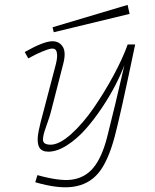

<svg xmlns="http://www.w3.org/2000/svg" viewBox="-20 -613 640 792"><path d="M196.8 -500.5 201.7 -480 514.6 -555.7 506.3 -592.8ZM506.8 -429.7H537.6Q476.1 -134.8 453.1 -49.3Q425.3 54.2 385.3 101.6Q345.2 148.9 279.8 157.7Q218.8 166 125.5 138.7L134.3 109.4Q224.1 134.3 273.4 128.4Q330.1 121.6 365.5 78.6Q400.9 35.6 422.4 -49.3Q452.6 -167.5 493.2 -344.7Q479.5 -307.6 456.1 -262Q432.6 -216.3 399.9 -167.5Q367.2 -118.7 331.8 -78.9Q296.4 -39.1 255.6 -13.2Q214.8 12.7 179.2 12.7Q166 12.7 156.7 8.3Q147.5 3.9 142.8 -3.7Q138.2 -11.2 136.5 -22.2Q134.8 -33.2 135.7 -46.1Q136.7 -59.1 139.9 -74.7Q143.1 -90.3 147 -106.4Q150.9 -122.6 155.8 -140.1Q159.2 -152.3 160.6 -158.2L209.5 -344.7Q216.3 -371.1 215.6 -386.2Q214.8 -401.4 209.7 -407.2Q204.6 -413.1 193.8 -412.6Q181.2 -411.6 154.1 -400.4Q127 -389.2 96.7 -372.1L82 -398.4Q158.7 -441.9 194.8 -442.9Q224.1 -443.4 238.8 -420.4Q253.4 -397.5 240.7 -349.1L189.5 -149.9Q185.1 -132.8 176.5 -108.9Q168 -85 163.6 -71.3Q159.2 -57.6 157.5 -43.5Q155.8 -29.3 163.1 -22.9Q170.4 -16.6 187.5 -16.1Q224.1 -15.6 273.2 -59.6Q322.3 -103.5 366.9 -168.5Q411.6 -233.4 449.2 -303.5Q486.8 -373.5 506.8 -429.7Z"/></svg>

Font: Compagnon Light Italic
Style: Regular
Weight: 400
Italic angle: -12°
Designer: Valentin Papon
Foundry: Velvetyne Type Foundry
Version: Version 1.000;PS 001.000;hotconv 1.0.88;makeotf.lib2.5.64775